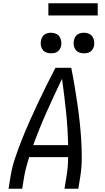

<svg xmlns="http://www.w3.org/2000/svg" viewBox="-20 -1147 640 1167"><path d="M32 0 44 -74Q53 -131 72 -187Q91 -243 113 -298.5Q135 -354 159.5 -409Q184 -464 209.5 -518.5Q235 -573 262 -627Q289 -681 317 -735H413Q424 -681 433 -627Q442 -573 450 -518.5Q458 -464 464 -409.5Q470 -355 473.5 -299Q477 -243 477 -186.5Q477 -130 468 -74L456 0H372L384 -74Q389 -103 391.5 -132.5Q394 -162 394 -192H157Q148 -162 140 -132.5Q132 -103 127 -74L115 0ZM394 -265Q392 -367 381.5 -467.5Q371 -568 357 -668Q309 -568 264 -467.5Q219 -367 182 -265ZM490 -823Q475 -823 461.5 -828Q448 -833 439.5 -844.5Q431 -856 428.5 -870.5Q426 -885 429 -900Q431 -910 436 -920Q441 -930 450 -936.5Q459 -943 469.5 -945.5Q480 -948 490 -948Q505 -948 519 -942.5Q533 -937 541 -925.5Q549 -914 551.5 -899.5Q554 -885 552 -870Q550 -860 544.5 -850Q539 -840 530 -833.5Q521 -827 510.5 -825Q500 -823 490 -823ZM290 -823Q275 -823 261.5 -828Q248 -833 239.5 -844.5Q231 -856 228.5 -870.5Q226 -885 229 -900Q231 -910 236 -920Q241 -930 250 -936.5Q259 -943 269.5 -945.5Q280 -948 290 -948Q305 -948 319 -942.5Q333 -937 341 -925.5Q349 -914 351.5 -899.5Q354 -885 352 -870Q350 -860 344.5 -850Q339 -840 330 -833.5Q321 -827 310.5 -825Q300 -823 290 -823ZM274 -1053V-1127H574V-1053Z"/></svg>

Font: Iosevka Curly Extended
Style: Italic
Weight: 400
Width: 7
Italic angle: -9°
Monospace: yes
Designer: Belleve Invis
Foundry: Belleve Invis
Version: Version 11.1.0; ttfautohint (v1.8.3)